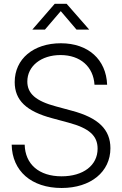

<svg xmlns="http://www.w3.org/2000/svg" viewBox="-20 -963 633 995"><path d="M299.3 11.2C450.7 11.2 552.2 -72.8 552.2 -194.8C552.2 -292.5 488.8 -353 352.5 -389.2L270 -411.6C165 -439.5 121.6 -478.5 121.6 -540.5C121.6 -620.6 193.4 -677.7 293.5 -677.7C396.5 -677.7 463.9 -617.2 469.7 -523.9H535.2C530.3 -654.3 437.5 -738.8 295.4 -738.8C152.8 -738.8 56.2 -657.2 56.2 -537.6C56.2 -443.8 115.7 -385.7 252.9 -349.6L334.5 -327.6C443.8 -298.3 485.8 -258.8 485.8 -192.4C485.8 -106 411.6 -49.3 299.3 -49.3C181.6 -49.3 110.4 -112.3 107.9 -213.4H40.5C43 -76.7 143.1 11.2 299.3 11.2ZM212.9 -809.6 294.9 -905.3 376.5 -809.6H441.9V-810.1L325.2 -943.4H263.7L147.9 -810.1V-809.6Z"/></svg>

Font: Raveo Display Display Light
Style: Regular
Weight: 300
Designer: Jakub Foglar, Rasmus Andersson (Inter)
Foundry: Jakubfoglar.com
Version: Version 1.100;Glyphs 3.2.3 (3260)